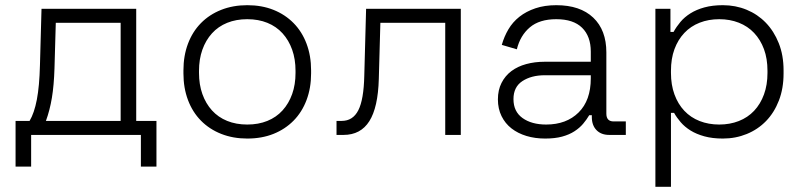

<svg xmlns="http://www.w3.org/2000/svg" viewBox="-20 -520 3104 740"><path d="M140 -486H505V-54H583V122H523V0H100V122H40V-54H94Q112 -84 122 -136Q132 -188 134 -269ZM445 -54V-432H195L190 -257Q188 -191 180 -143Q172 -95 157 -54Z M933 14Q878 14 832.5 -4Q787 -22 754.5 -55Q722 -88 704.5 -134.5Q687 -181 687 -237V-249Q687 -305 704.5 -351.5Q722 -398 754.5 -431Q787 -464 832.5 -482Q878 -500 933 -500Q989 -500 1034 -482Q1079 -464 1111.5 -431Q1144 -398 1161.5 -351.5Q1179 -305 1179 -249V-237Q1179 -181 1161.5 -134.5Q1144 -88 1111.5 -55Q1079 -22 1034 -4Q989 14 933 14ZM933 -40Q976 -40 1010.5 -54Q1045 -68 1069 -94.5Q1093 -121 1106 -157.5Q1119 -194 1119 -239V-247Q1119 -292 1106 -328.5Q1093 -365 1069 -391.5Q1045 -418 1010.5 -432Q976 -446 933 -446Q890 -446 855.5 -432Q821 -418 797 -391.5Q773 -365 760 -328.5Q747 -292 747 -247V-239Q747 -194 760 -157.5Q773 -121 797 -94.5Q821 -68 855.5 -54Q890 -40 933 -40Z M1391 -486H1756V0H1696V-432H1446L1440 -216Q1437 -106 1403.5 -53Q1370 0 1304 0H1277V-54H1297Q1340 -54 1361 -95Q1382 -136 1384 -228Z M2085 -40Q2163 -40 2210 -86.5Q2257 -133 2257 -218V-230H2080Q2028 -230 1993.5 -207.5Q1959 -185 1959 -138Q1959 -90 1994 -65Q2029 -40 2085 -40ZM2081 14Q2042 14 2009 4Q1976 -6 1951.5 -25Q1927 -44 1913 -72.5Q1899 -101 1899 -137Q1899 -173 1913 -200.5Q1927 -228 1951 -246Q1975 -264 2008 -273Q2041 -282 2079 -282H2257V-321Q2257 -380 2223.5 -413Q2190 -446 2124 -446Q2059 -446 2022 -414.5Q1985 -383 1972 -330L1914 -347Q1923 -379 1939.5 -407Q1956 -435 1982 -455.5Q2008 -476 2043.5 -488Q2079 -500 2124 -500Q2216 -500 2266.5 -452Q2317 -404 2317 -318V-82Q2317 -52 2345 -52H2392V0H2328Q2297 0 2279 -18.5Q2261 -37 2261 -69V-76H2251Q2241 -59 2227.5 -43Q2214 -27 2194 -14Q2174 -1 2146.5 6.5Q2119 14 2081 14Z M2752 -40Q2793 -40 2827.5 -53.5Q2862 -67 2886.5 -93Q2911 -119 2924.5 -156Q2938 -193 2938 -239V-247Q2938 -294 2924.5 -330.5Q2911 -367 2886.5 -393Q2862 -419 2827.5 -432.5Q2793 -446 2752 -446Q2711 -446 2676.5 -432.5Q2642 -419 2617.5 -393Q2593 -367 2579.5 -330.5Q2566 -294 2566 -247V-239Q2566 -193 2579.5 -156Q2593 -119 2617.5 -93Q2642 -67 2676.5 -53.5Q2711 -40 2752 -40ZM2566 200H2506V-486H2564V-397H2576Q2587 -417 2602.5 -435.5Q2618 -454 2641 -468.5Q2664 -483 2695 -491.5Q2726 -500 2766 -500Q2815 -500 2857.5 -482.5Q2900 -465 2931.5 -432.5Q2963 -400 2981.5 -353.5Q3000 -307 3000 -249V-237Q3000 -179 2982 -132.5Q2964 -86 2932.5 -53.5Q2901 -21 2858 -3.5Q2815 14 2766 14Q2726 14 2695 5.5Q2664 -3 2641.5 -17Q2619 -31 2603.5 -49Q2588 -67 2578 -85H2566Z"/></svg>

Font: Space Grotesk Light
Style: Regular
Weight: 300
Designer: Florian Karsten
Foundry: Florian Karsten
Version: Version 2.000